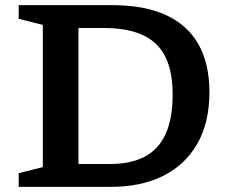

<svg xmlns="http://www.w3.org/2000/svg" viewBox="-20 -724 888 744"><path d="M649 -360Q649 -491 585 -553.2Q521 -615.5 382.5 -615.5H212.5L207 -704H415.5Q540 -704 623.5 -665.5Q707 -627 749.2 -552Q791.5 -477 791.5 -367Q791.5 -248 744 -166Q696.5 -84 611.2 -42Q526 0 411.5 0H207L212.5 -88.5H407Q486 -88.5 540 -116.5Q594 -144.5 621.5 -204.2Q649 -264 649 -360ZM52.5 0V-53L146 -76.5V-627.5L52.5 -651V-704H284V0Z"/></svg>

Font: Newsreader 7pt Medium
Style: Regular
Weight: 500
Designer: Hugues Gentile
Foundry: Production Type
Version: Version 1.003